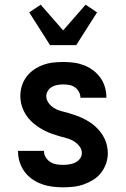

<svg xmlns="http://www.w3.org/2000/svg" viewBox="-20 -793 540 821"><path d="M249 8Q226 8 203 5Q180 2 158 -6Q136 -14 117 -27.5Q98 -41 84.5 -59.5Q71 -78 64 -100.5Q57 -123 57 -146V-148H168V-147Q168 -133 175.5 -120.5Q183 -108 195 -100.5Q207 -93 221 -90.5Q235 -88 249 -88Q262 -88 275.5 -90Q289 -92 301 -97.5Q313 -103 321.5 -114Q330 -125 330 -138Q330 -155 319.5 -168Q309 -181 295 -189.5Q281 -198 265.5 -202Q250 -206 234.5 -210.5Q219 -215 203.5 -220.5Q188 -226 173.5 -233Q159 -240 145.5 -249Q132 -258 120 -268.5Q108 -279 98 -292Q88 -305 81 -320Q74 -335 70.5 -350.5Q67 -366 67 -383Q67 -405 73.5 -426Q80 -447 93.5 -465Q107 -483 125.5 -495.5Q144 -508 164.5 -515.5Q185 -523 207 -525.5Q229 -528 251 -528Q274 -528 296 -525Q318 -522 339 -514Q360 -506 378 -492.5Q396 -479 409 -461Q422 -443 428.5 -421Q435 -399 435 -377V-375H324Q324 -388 317.5 -400Q311 -412 300.5 -419.5Q290 -427 277 -429.5Q264 -432 251 -432Q239 -432 226.5 -430Q214 -428 203 -422Q192 -416 185 -405Q178 -394 178 -382Q178 -366 188 -352.5Q198 -339 212 -330.5Q226 -322 242 -318Q258 -314 273.5 -309.5Q289 -305 304.5 -299.5Q320 -294 334.5 -287Q349 -280 362.5 -271.5Q376 -263 388 -252Q400 -241 410 -228Q420 -215 427 -200.5Q434 -186 437.5 -170Q441 -154 441 -138Q441 -115 433.5 -93.5Q426 -72 412 -54Q398 -36 378.5 -24Q359 -12 338 -4.5Q317 3 294 5.5Q271 8 249 8ZM194 -600 105 -740 154 -773 250 -663 346 -773 395 -740 306 -600Z"/></svg>

Font: Iosevka Algr
Style: Bold
Weight: 700
Monospace: yes
Designer: Belleve Invis
Foundry: Belleve Invis
Version: Version 26.0.2; ttfautohint (v1.8.3)